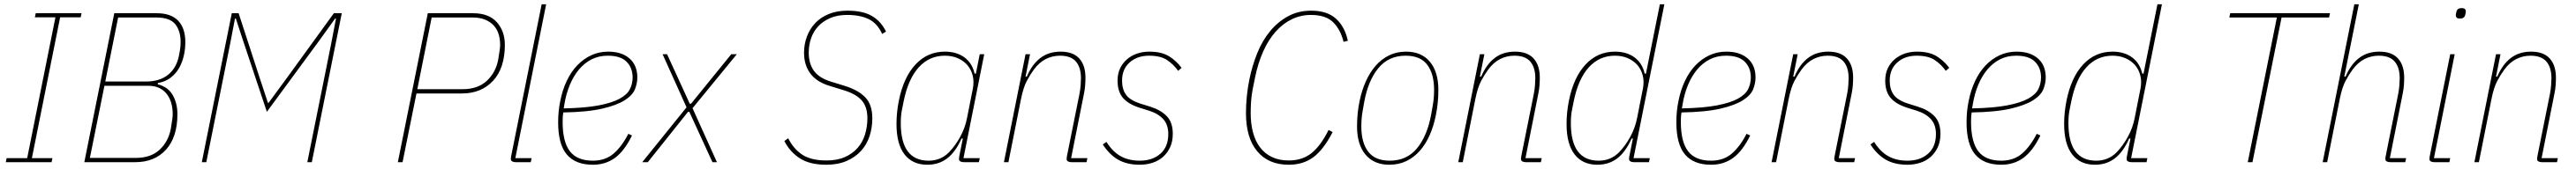

<svg xmlns="http://www.w3.org/2000/svg" viewBox="-20 -760 12036 792"><path d="M7 0 11 -19H107L239 -679H143L147 -698H361L357 -679H261L129 -19H225L221 0Z M514 -698H713Q779 -698 812.5 -663Q846 -628 846 -562Q846 -531 839 -499.5Q832 -468 817 -441.5Q802 -415 777.5 -396Q753 -377 718 -371L717 -365Q765 -353 787 -314.5Q809 -276 809 -225Q809 -118 756 -59Q703 0 612 0H374ZM614 -20Q685 -20 726 -58.5Q767 -97 778 -156Q783 -184 785 -200.5Q787 -217 787 -225Q787 -252 780.5 -276Q774 -300 760 -318.5Q746 -337 724.5 -347.5Q703 -358 672 -358H468L400 -20ZM663 -378Q727 -378 766.5 -410.5Q806 -443 817 -503Q822 -529 823 -541.5Q824 -554 824 -562Q824 -616 798.5 -647Q773 -678 711 -678H532L472 -378Z M1527 -553 1550 -673H1546L1469 -566L1227 -236L1117 -566L1082 -673H1078L1055 -553L944 0H923L1063 -698H1095L1195 -390L1232 -278H1235L1317 -390L1540 -698H1577L1437 0H1416Z M1839 0 1979 -698H2191Q2264 -698 2301.5 -656Q2339 -614 2339 -550Q2339 -441 2284 -381.5Q2229 -322 2138 -322H1926L1861 0ZM1930 -342H2141Q2213 -342 2255 -381.5Q2297 -421 2308 -481Q2313 -510 2315 -526Q2317 -542 2317 -550Q2317 -576 2310 -599.5Q2303 -623 2287 -640.5Q2271 -658 2246.5 -668Q2222 -678 2188 -678H1997Z M2390 0Q2380 0 2373.5 -3.5Q2367 -7 2367 -15Q2367 -21 2369 -31L2511 -740H2532L2388 -19H2464L2460 0Z M2750 12Q2669 12 2628.5 -36Q2588 -84 2588 -187Q2588 -213 2590.5 -238.5Q2593 -264 2598 -287Q2608 -338 2628 -380.5Q2648 -423 2677 -453.5Q2706 -484 2742.5 -501Q2779 -518 2822 -518Q2885 -518 2921.5 -486Q2958 -454 2958 -397Q2958 -370 2947 -342Q2936 -314 2899.5 -290.5Q2863 -267 2794.5 -251Q2726 -235 2612 -233Q2610 -222 2609.5 -209.5Q2609 -197 2609 -189Q2609 -95 2643 -51Q2677 -7 2750 -7Q2809 -7 2847.5 -40.5Q2886 -74 2916 -133L2933 -125Q2898 -53 2854 -20.5Q2810 12 2750 12ZM2820 -499Q2778 -499 2744.5 -482Q2711 -465 2685.5 -434.5Q2660 -404 2642.5 -362Q2625 -320 2617 -270L2614 -252Q2714 -254 2777 -266Q2840 -278 2875.5 -297.5Q2911 -317 2923.5 -342.5Q2936 -368 2936 -397Q2936 -442 2908 -470.5Q2880 -499 2820 -499Z M2981 0 3188 -257 3076 -506H3097L3203 -274H3209L3397 -506H3423L3216 -253L3330 0H3309L3201 -236H3195L3007 0Z M3841 12Q3764 12 3717.5 -18Q3671 -48 3645 -99L3663 -112Q3688 -62 3729 -35Q3770 -8 3842 -8Q3892 -8 3928 -24Q3964 -40 3987.5 -67Q4011 -94 4022 -130Q4033 -166 4033 -206Q4033 -260 4006 -290Q3979 -320 3923 -337L3855 -358Q3796 -376 3766.5 -415.5Q3737 -455 3737 -513Q3737 -553 3750.5 -589Q3764 -625 3789.5 -652Q3815 -679 3853 -694.5Q3891 -710 3940 -710Q4012 -710 4054.5 -685Q4097 -660 4120 -612L4102 -601Q4079 -651 4039 -670.5Q3999 -690 3938 -690Q3893 -690 3859.5 -675.5Q3826 -661 3803.5 -637Q3781 -613 3770 -581Q3759 -549 3759 -513Q3759 -462 3783 -428.5Q3807 -395 3861 -378L3929 -357Q3992 -337 4024 -303Q4056 -269 4056 -206Q4056 -161 4043 -121.5Q4030 -82 4003 -52.5Q3976 -23 3935.5 -5.5Q3895 12 3841 12Z M4484 0Q4474 0 4467.5 -3.5Q4461 -7 4461 -15Q4461 -21 4463 -31L4479 -111H4473Q4445 -48 4406 -18Q4367 12 4313 12Q4244 12 4206.5 -36.5Q4169 -85 4169 -179Q4169 -233 4180 -288Q4202 -398 4258 -458Q4314 -518 4395 -518Q4450 -518 4486.5 -491Q4523 -464 4534 -415H4540L4558 -506H4579L4482 -19H4558L4554 0ZM4319 -7Q4376 -7 4415 -47Q4443 -76 4466.5 -118.5Q4490 -161 4499 -209L4526 -346Q4532 -378 4525 -406Q4518 -434 4500.5 -454.5Q4483 -475 4456 -487Q4429 -499 4395 -499Q4322 -499 4272.5 -444Q4223 -389 4202 -283L4195 -248Q4192 -234 4190.5 -218.5Q4189 -203 4189 -183Q4189 -7 4319 -7Z M4671 0 4772 -506H4793L4772 -401H4778Q4802 -458 4841 -488Q4880 -518 4936 -518Q4994 -518 5023 -486Q5052 -454 5052 -396Q5052 -379 5050.5 -359.5Q5049 -340 5045 -321L4985 -19H5061L5057 0H4987Q4977 0 4970.5 -3.5Q4964 -7 4964 -15Q4964 -21 4966 -31L5024 -320Q5028 -340 5029.5 -361Q5031 -382 5031 -393Q5031 -444 5007.5 -471.5Q4984 -499 4933 -499Q4898 -499 4867 -483.5Q4836 -468 4811 -434Q4794 -411 4778 -381Q4762 -351 4751 -297L4692 0Z M5306 12Q5246 12 5205 -11.5Q5164 -35 5133 -83L5150 -95Q5179 -49 5216.5 -28Q5254 -7 5306 -7Q5365 -7 5402 -39.5Q5439 -72 5439 -132Q5439 -175 5416 -201Q5393 -227 5350 -241L5305 -255Q5252 -272 5227 -301.5Q5202 -331 5202 -382Q5202 -415 5214 -440Q5226 -465 5246.5 -482.5Q5267 -500 5293.5 -509Q5320 -518 5350 -518Q5408 -518 5443 -496Q5478 -474 5501 -442L5485 -428Q5464 -458 5433.5 -478.5Q5403 -499 5349 -499Q5294 -499 5258.5 -467.5Q5223 -436 5223 -382Q5223 -342 5241.5 -316Q5260 -290 5310 -274L5355 -260Q5403 -245 5431.5 -216Q5460 -187 5460 -133Q5460 -97 5447.5 -70Q5435 -43 5414 -24.5Q5393 -6 5365 3Q5337 12 5306 12Z M6002 12Q5907 12 5854.5 -51Q5802 -114 5802 -230Q5802 -269 5806 -309Q5810 -349 5818 -388Q5831 -452 5854.5 -510.5Q5878 -569 5914 -613Q5950 -657 5998 -683.5Q6046 -710 6107 -710Q6181 -710 6222.5 -672.5Q6264 -635 6278 -569L6258 -564Q6244 -621 6209.5 -655.5Q6175 -690 6106 -690Q6058 -690 6016.5 -670Q5975 -650 5941 -612Q5907 -574 5882.5 -519Q5858 -464 5844 -395L5833 -340Q5827 -308 5825.5 -279.5Q5824 -251 5824 -230Q5824 -180 5835 -139Q5846 -98 5868 -69Q5890 -40 5923.5 -24Q5957 -8 6002 -8Q6066 -8 6109 -43Q6152 -78 6188 -151L6207 -141Q6164 -58 6116.5 -23Q6069 12 6002 12Z M6472 12Q6400 12 6360.5 -35.5Q6321 -83 6321 -167Q6321 -231 6333 -287Q6343 -336 6362 -378.5Q6381 -421 6408 -452Q6435 -483 6470.5 -500.5Q6506 -518 6550 -518Q6622 -518 6661.5 -470.5Q6701 -423 6701 -339Q6701 -277 6689 -219Q6679 -169 6660.5 -127Q6642 -85 6615 -54Q6588 -23 6552 -5.5Q6516 12 6472 12ZM6474 -7Q6554 -7 6602 -66Q6650 -125 6668 -227L6675 -267Q6681 -300 6681 -339Q6681 -414 6649 -456.5Q6617 -499 6548 -499Q6468 -499 6420 -440Q6372 -381 6354 -279L6347 -239Q6341 -206 6341 -167Q6341 -92 6373 -49.5Q6405 -7 6474 -7Z M6794 0 6895 -506H6916L6895 -401H6901Q6925 -458 6964 -488Q7003 -518 7059 -518Q7117 -518 7146 -486Q7175 -454 7175 -396Q7175 -379 7173.5 -359.5Q7172 -340 7168 -321L7108 -19H7184L7180 0H7110Q7100 0 7093.5 -3.5Q7087 -7 7087 -15Q7087 -21 7089 -31L7147 -320Q7151 -340 7152.5 -361Q7154 -382 7154 -393Q7154 -444 7130.5 -471.5Q7107 -499 7056 -499Q7021 -499 6990 -483.5Q6959 -468 6934 -434Q6917 -411 6901 -381Q6885 -351 6874 -297L6815 0Z M7615 0Q7605 0 7598.5 -3.5Q7592 -7 7592 -15Q7592 -21 7594 -31L7610 -111H7604Q7576 -48 7537 -18Q7498 12 7444 12Q7375 12 7337.5 -36.5Q7300 -85 7300 -179Q7300 -233 7311 -288Q7333 -398 7389 -458Q7445 -518 7526 -518Q7581 -518 7617.5 -491Q7654 -464 7665 -415H7671L7736 -740H7757L7613 -19H7689L7685 0ZM7450 -7Q7507 -7 7546 -47Q7574 -76 7597.5 -118.5Q7621 -161 7630 -209L7657 -346Q7663 -378 7656 -406Q7649 -434 7631.5 -454.5Q7614 -475 7587 -487Q7560 -499 7526 -499Q7453 -499 7403.5 -444Q7354 -389 7333 -283L7326 -248Q7323 -234 7321.5 -218.5Q7320 -203 7320 -183Q7320 -7 7450 -7Z M7975 12Q7894 12 7853.5 -36Q7813 -84 7813 -187Q7813 -213 7815.5 -238.5Q7818 -264 7823 -287Q7833 -338 7853 -380.5Q7873 -423 7902 -453.5Q7931 -484 7967.5 -501Q8004 -518 8047 -518Q8110 -518 8146.5 -486Q8183 -454 8183 -397Q8183 -370 8172 -342Q8161 -314 8124.5 -290.5Q8088 -267 8019.5 -251Q7951 -235 7837 -233Q7835 -222 7834.5 -209.5Q7834 -197 7834 -189Q7834 -95 7868 -51Q7902 -7 7975 -7Q8034 -7 8072.5 -40.5Q8111 -74 8141 -133L8158 -125Q8123 -53 8079 -20.5Q8035 12 7975 12ZM8045 -499Q8003 -499 7969.5 -482Q7936 -465 7910.5 -434.5Q7885 -404 7867.5 -362Q7850 -320 7842 -270L7839 -252Q7939 -254 8002 -266Q8065 -278 8100.5 -297.5Q8136 -317 8148.5 -342.5Q8161 -368 8161 -397Q8161 -442 8133 -470.5Q8105 -499 8045 -499Z M8258 0 8359 -506H8380L8359 -401H8365Q8389 -458 8428 -488Q8467 -518 8523 -518Q8581 -518 8610 -486Q8639 -454 8639 -396Q8639 -379 8637.5 -359.5Q8636 -340 8632 -321L8572 -19H8648L8644 0H8574Q8564 0 8557.5 -3.5Q8551 -7 8551 -15Q8551 -21 8553 -31L8611 -320Q8615 -340 8616.5 -361Q8618 -382 8618 -393Q8618 -444 8594.5 -471.5Q8571 -499 8520 -499Q8485 -499 8454 -483.5Q8423 -468 8398 -434Q8381 -411 8365 -381Q8349 -351 8338 -297L8279 0Z M8893 12Q8833 12 8792 -11.5Q8751 -35 8720 -83L8737 -95Q8766 -49 8803.5 -28Q8841 -7 8893 -7Q8952 -7 8989 -39.5Q9026 -72 9026 -132Q9026 -175 9003 -201Q8980 -227 8937 -241L8892 -255Q8839 -272 8814 -301.5Q8789 -331 8789 -382Q8789 -415 8801 -440Q8813 -465 8833.5 -482.5Q8854 -500 8880.5 -509Q8907 -518 8937 -518Q8995 -518 9030 -496Q9065 -474 9088 -442L9072 -428Q9051 -458 9020.5 -478.5Q8990 -499 8936 -499Q8881 -499 8845.5 -467.5Q8810 -436 8810 -382Q8810 -342 8828.5 -316Q8847 -290 8897 -274L8942 -260Q8990 -245 9018.5 -216Q9047 -187 9047 -133Q9047 -97 9034.5 -70Q9022 -43 9001 -24.5Q8980 -6 8952 3Q8924 12 8893 12Z M9331 12Q9250 12 9209.5 -36Q9169 -84 9169 -187Q9169 -213 9171.5 -238.5Q9174 -264 9179 -287Q9189 -338 9209 -380.5Q9229 -423 9258 -453.5Q9287 -484 9323.5 -501Q9360 -518 9403 -518Q9466 -518 9502.5 -486Q9539 -454 9539 -397Q9539 -370 9528 -342Q9517 -314 9480.5 -290.5Q9444 -267 9375.5 -251Q9307 -235 9193 -233Q9191 -222 9190.5 -209.5Q9190 -197 9190 -189Q9190 -95 9224 -51Q9258 -7 9331 -7Q9390 -7 9428.5 -40.5Q9467 -74 9497 -133L9514 -125Q9479 -53 9435 -20.5Q9391 12 9331 12ZM9401 -499Q9359 -499 9325.5 -482Q9292 -465 9266.5 -434.5Q9241 -404 9223.5 -362Q9206 -320 9198 -270L9195 -252Q9295 -254 9358 -266Q9421 -278 9456.5 -297.5Q9492 -317 9504.5 -342.5Q9517 -368 9517 -397Q9517 -442 9489 -470.5Q9461 -499 9401 -499Z M9940 0Q9930 0 9923.5 -3.5Q9917 -7 9917 -15Q9917 -21 9919 -31L9935 -111H9929Q9901 -48 9862 -18Q9823 12 9769 12Q9700 12 9662.5 -36.5Q9625 -85 9625 -179Q9625 -233 9636 -288Q9658 -398 9714 -458Q9770 -518 9851 -518Q9906 -518 9942.5 -491Q9979 -464 9990 -415H9996L10061 -740H10082L9938 -19H10014L10010 0ZM9775 -7Q9832 -7 9871 -47Q9899 -76 9922.5 -118.5Q9946 -161 9955 -209L9982 -346Q9988 -378 9981 -406Q9974 -434 9956.5 -454.5Q9939 -475 9912 -487Q9885 -499 9851 -499Q9778 -499 9728.5 -444Q9679 -389 9658 -283L9651 -248Q9648 -234 9646.5 -218.5Q9645 -203 9645 -183Q9645 -7 9775 -7Z M10641 -678 10505 0H10483L10619 -678H10397L10401 -698H10867L10863 -678Z M10981 -740H11002L10934 -401H10940Q10964 -458 11003 -488Q11042 -518 11098 -518Q11156 -518 11185 -486Q11214 -454 11214 -396Q11214 -379 11212.5 -359.5Q11211 -340 11207 -321L11147 -19H11223L11219 0H11149Q11139 0 11132.5 -3.5Q11126 -7 11126 -15Q11126 -21 11128 -31L11186 -320Q11190 -340 11191.5 -361Q11193 -382 11193 -393Q11193 -444 11169.5 -471.5Q11146 -499 11095 -499Q11060 -499 11029 -483.5Q10998 -468 10973 -434Q10956 -411 10940 -381Q10924 -351 10913 -297L10854 0H10833Z M11475 -673Q11463 -673 11459 -677.5Q11455 -682 11455 -689Q11455 -691 11456 -696.5Q11457 -702 11458 -705Q11462 -722 11482 -722Q11494 -722 11498 -717.5Q11502 -713 11502 -706Q11502 -704 11501 -698.5Q11500 -693 11499 -690Q11495 -673 11475 -673ZM11355 0Q11345 0 11338.5 -3.5Q11332 -7 11332 -15Q11332 -21 11334 -31L11429 -506H11450L11353 -19H11429L11425 0Z M11542 0 11643 -506H11664L11643 -401H11649Q11673 -458 11712 -488Q11751 -518 11807 -518Q11865 -518 11894 -486Q11923 -454 11923 -396Q11923 -379 11921.5 -359.5Q11920 -340 11916 -321L11856 -19H11932L11928 0H11858Q11848 0 11841.5 -3.5Q11835 -7 11835 -15Q11835 -21 11837 -31L11895 -320Q11899 -340 11900.5 -361Q11902 -382 11902 -393Q11902 -444 11878.5 -471.5Q11855 -499 11804 -499Q11769 -499 11738 -483.5Q11707 -468 11682 -434Q11665 -411 11649 -381Q11633 -351 11622 -297L11563 0Z"/></svg>

Font: IBM Plex Sans Condensed Thin
Style: Italic
Weight: 100
Width: 3
Italic angle: -11°
Designer: Mike Abbink, Paul van der Laan, Pieter van Rosmalen
Foundry: Bold Monday
Version: Version 1.3